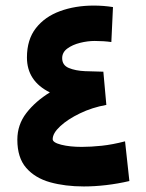

<svg xmlns="http://www.w3.org/2000/svg" viewBox="-20 -672 528 692"><path d="M159.7 -338.9Q77.1 -379.9 77.1 -464.8Q77.1 -529.3 109.4 -570.6Q141.6 -611.8 196.3 -631.8Q251 -651.9 317.9 -651.9Q353.5 -651.9 387.2 -646.5L381.3 -520.5Q353.5 -524.4 321.3 -524.4Q295.9 -524.4 268.6 -517.6Q241.2 -510.7 222.7 -497.1Q204.1 -483.4 204.1 -462.4Q204.1 -437 228 -427Q252 -417 286.6 -415.5Q321.3 -414.1 352.5 -413.6L363.3 -293.9Q312 -284.7 268.1 -263.4Q224.1 -242.2 197 -217Q169.9 -191.9 169.9 -170.4Q169.9 -158.2 200.7 -150.4Q231.4 -142.6 274.4 -142.6Q307.6 -142.6 346.7 -146.7Q385.7 -150.9 430.7 -162.6L446.3 -19.5Q404.8 -9.8 362.8 -4.9Q320.8 0 282.2 0Q214.8 0 160.6 -15.1Q106.4 -30.3 74.5 -66.9Q42.5 -103.5 42.5 -168.5Q42.5 -222.7 75.2 -264.9Q107.9 -307.1 159.7 -338.9Z"/></svg>

Font: Vazirmatn UI ExtraBold
Style: Regular
Weight: 800
Designer: Saber Rastikerdar
Foundry: Saber Rastikerdar
Version: Version 33.003